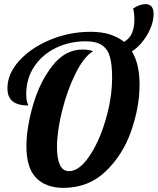

<svg xmlns="http://www.w3.org/2000/svg" viewBox="-20 -904 764 930"><path d="M619 -655Q656 -594 656 -494Q656 -387 616 -271Q576 -155 492.5 -74.5Q409 6 287 6Q203 6 155.5 -42Q108 -90 108 -195Q108 -284 140 -395Q172 -506 233.5 -585Q295 -664 379 -664Q409 -664 431 -656Q387 -630 346.5 -549Q306 -468 281 -368Q256 -268 256 -191Q256 -137 270 -106Q284 -75 314 -75Q363 -75 411.5 -145.5Q460 -216 491.5 -323Q523 -430 523 -529Q523 -591 512.5 -628.5Q502 -666 474 -685Q446 -704 395 -704Q318 -704 252 -672.5Q186 -641 146.5 -582.5Q107 -524 107 -447Q107 -420 112 -407.5Q117 -395 117 -393Q67 -393 41.5 -413Q16 -433 16 -477Q16 -546 72.5 -609Q129 -672 222.5 -711Q316 -750 419 -750Q521 -750 581 -701Q609 -718 620 -745.5Q631 -773 631 -810Q631 -838 625 -863Q657 -884 684 -884Q724 -884 724 -837Q724 -789 694 -737Q664 -685 619 -655Z"/></svg>

Font: Lobster
Style: Regular
Weight: 400
Designer: Impallari Type
Foundry: Impallari Type
Version: Version 2.100